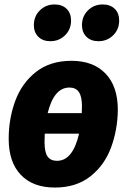

<svg xmlns="http://www.w3.org/2000/svg" viewBox="-20 -824 568 862"><path d="M509 -331Q508 -241 478.5 -161.5Q449 -82 385.5 -32Q322 18 226 18Q128 18 73.5 -39Q19 -96 19 -201Q19 -291 48.5 -371Q78 -451 141.5 -501Q205 -551 301 -551Q399 -551 454 -493.5Q509 -436 509 -331ZM194 -316H347Q348 -327 348 -347Q348 -391 334 -411Q320 -431 292 -431Q222 -431 194 -316ZM335 -224H181Q180 -210 180 -185Q180 -141 193.5 -121.5Q207 -102 236 -102Q307 -102 335 -224ZM132 -711Q132 -751 159 -777.5Q186 -804 225 -804Q259 -804 279 -784.5Q299 -765 299 -732Q299 -692 272 -665.5Q245 -639 206 -639Q172 -639 152 -659Q132 -679 132 -711ZM348 -711Q348 -751 375 -777.5Q402 -804 441 -804Q475 -804 495 -784.5Q515 -765 515 -732Q515 -692 488 -665.5Q461 -639 422 -639Q388 -639 368 -659Q348 -679 348 -711Z"/></svg>

Font: Fira Sans Condensed ExtraBold
Style: Italic
Weight: 800
Width: 3
Italic angle: -8°
Designer: bBox Type GmbH & Carrois Corporate GbR & Edenspiekermann AG
Foundry: bBox Type GmbH & Carrois Corporate GbR & Edenspiekermann AG
Version: Version 4.301